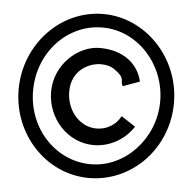

<svg xmlns="http://www.w3.org/2000/svg" viewBox="-43 -572 586 596"><g transform="rotate(5 250.0 -274.5)"><path d="M255 -19C389 -19 498 -132 498 -274C498 -415 387 -530 256 -530C123 -530 14 -415 14 -274C14 -134 122 -19 255 -19ZM257 -62C148 -62 59 -156 59 -274C59 -394 148 -488 257 -488C366 -488 455 -391 455 -275C455 -159 364 -62 257 -62ZM261 -122C309 -122 356 -147 384 -190L340 -219C325 -191 297 -174 265 -174C213 -174 171 -222 171 -281C171 -348 225 -374 262 -374C277 -374 291 -371 302 -364C344 -335 324 -331 335 -312L387 -331C374 -387 326 -424 254 -424C186 -424 115 -360 115 -276C115 -193 179 -122 261 -122Z"/></g></svg>

Font: Inconsolata Thin
Style: Regular
Weight: 100
Monospace: yes
Designer: Raph Levien, Cyreal, Brenton Simpson
Foundry: Raph Levien, Cyreal, Google
Version: Version 3.100